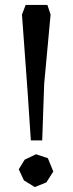

<svg xmlns="http://www.w3.org/2000/svg" viewBox="-20 -739 294 778"><path d="M92 -365 69 -680 84 -719H172L185 -680L159 -399L151 -170H105ZM80 -92 126 -114 174 -98 196 -44 168 0 121 19 77 -8 56 -53Z"/></svg>

Font: Alike Angular
Style: Regular
Weight: 400
Version: Version 1.210